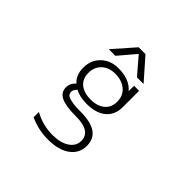

<svg xmlns="http://www.w3.org/2000/svg" viewBox="-229 -992 1459 1459"><g transform="rotate(45 500.0 -262.5)"><path d="M335 -345.7Q335 -284.2 376 -249.5Q417 -214.8 491.2 -214.8Q562.5 -214.8 604 -250Q645.5 -285.2 645.5 -345.7Q645.5 -410.2 601.1 -448.2Q556.6 -486.3 483.4 -486.3Q417 -486.3 376 -447.8Q335 -409.2 335 -345.7ZM691.4 -583H620.1L503.9 -718.8L388.7 -583H317.4L467.8 -753.9H541ZM474.6 180.7Q561.5 180.7 612.3 146.5Q663.1 112.3 663.1 57.6Q663.1 -46.9 498 -45.9Q390.6 -45.9 341.3 -70.3Q292 -94.7 292 -148.4Q292 -191.4 328.1 -224.6Q279.3 -268.6 279.3 -346.7Q279.3 -428.7 333.5 -481Q387.7 -533.2 472.7 -533.2Q590.8 -533.2 649.4 -464.8L650.4 -522.5H704.1V-346.7Q704.1 -263.7 648.4 -216.8Q592.8 -169.9 492.2 -169.9Q416 -169.9 368.2 -197.3Q343.8 -174.8 343.8 -152.3Q343.8 -135.7 353.5 -124Q363.3 -112.3 399.9 -104Q436.5 -95.7 502.9 -95.7Q719.7 -95.7 719.7 53.7Q719.7 133.8 655.3 181.6Q590.8 229.5 474.6 229.5Q372.1 229.5 279.3 186.5V129.9Q373 180.7 474.6 180.7Z"/></g></svg>

Font: GenEi Gothic M Light
Style: Regular
Weight: 300
Designer: o_tamon (Modified); [Source Han Sans]
Ryoko NISHIZUKA  (kana & ideographs); Paul D. Hunt (Latin, Greek & Cyrillic); Wenl
Version: Version 1.1a;Original Version 1.004